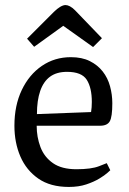

<svg xmlns="http://www.w3.org/2000/svg" viewBox="-20 -730 511 759"><path d="M252 9Q179 9 131.5 -24Q84 -57 60.5 -111.5Q37 -166 37 -233Q37 -313 66 -374Q95 -435 145.5 -469.5Q196 -504 260 -504Q304 -504 335 -488.5Q366 -473 386 -447.5Q406 -422 415 -389Q424 -356 424 -322Q424 -268 414 -250.5Q404 -233 376 -233H125Q125 -188 140 -148.5Q155 -109 189.5 -85Q224 -61 282 -61Q341 -61 371.5 -73Q402 -85 402 -85L416 -57Q416 -57 405 -47Q394 -37 372.5 -24Q351 -11 321 -1Q291 9 252 9ZM126 -279 340 -287Q343 -305 343 -327Q343 -383 323 -414.5Q303 -446 245 -446Q204 -446 178 -427Q152 -408 139 -370.5Q126 -333 126 -279ZM348 -544 230 -628 115 -545 87 -577 193 -683Q206 -696 218 -703Q230 -710 239 -710Q247 -710 256.5 -705Q266 -700 277 -689L383 -579Z"/></svg>

Font: Faustina VF Beta
Style: Regular
Weight: 400
Designer: Alfonso Garcia
Foundry: Omnibus-Type
Version: Version 1.006